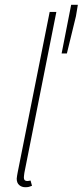

<svg xmlns="http://www.w3.org/2000/svg" viewBox="-20 -772 346 804"><path d="M86 12Q71 12 60.5 3Q50 -6 50 -24Q50 -29 51.5 -36Q53 -43 54 -50L188 -722H216L82 -48Q81 -41 80.5 -36Q80 -31 80 -28Q80 -14 94 -14Q97 -14 99.5 -14.5Q102 -15 108 -16L114 6Q107 9 101 10.5Q95 12 86 12ZM238 -548 278 -752H306L298 -704L260 -548Z"/></svg>

Font: Source Sans Variable
Style: Italic
Weight: 200
Italic angle: -11°
Designer: Paul D. Hunt
Foundry: Adobe Systems Incorporated
Version: Version 3.006;hotconv 1.0.111;makeotfexe 2.5.65597